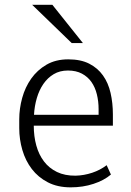

<svg xmlns="http://www.w3.org/2000/svg" viewBox="-20 -783 556 813"><path d="M267.6 -484.4Q233.4 -484.4 207.5 -469Q181.6 -453.6 163.8 -427.7Q146 -401.9 136 -367.9Q126 -334 124 -296.9H397.5V-320.8Q397.5 -354 390.1 -383.8Q382.8 -413.6 367.2 -435.8Q351.6 -458 326.9 -471.2Q302.2 -484.4 267.6 -484.4ZM279.3 10.3Q223.6 10.3 182.6 -11Q141.6 -32.2 114.7 -67.4Q87.9 -102.5 74.7 -147.7Q61.5 -192.9 61.5 -240.2V-277.8Q61.5 -323.2 74 -368.4Q86.4 -413.6 112.1 -450Q137.7 -486.3 176.8 -509Q215.8 -531.7 269 -531.7Q321.8 -531.7 357.7 -513.4Q393.6 -495.1 416 -463.6Q438.5 -432.1 448.2 -389.4Q458 -346.7 458 -298.3V-251H123Q123 -205.6 133.8 -166.7Q144.5 -127.9 166.3 -99.4Q188 -70.8 221.4 -54.7Q254.9 -38.6 300.3 -39.1Q335.9 -40 370.4 -51.5Q404.8 -63 431.6 -83.5L449.7 -43.9Q420.4 -19 375.7 -4.4Q331.1 10.3 279.3 10.3ZM331.1 -600.6H283.7L116.2 -762.7H201.7Z"/></svg>

Font: Ufes Sans Light
Style: Regular
Weight: 200
Designer: Ricardo Esteves & Thais Bronze
Foundry: ProDesignUfes - Ricardo Esteves, Thais Bronze (This is a derivative work, based on Roboto family, by Christian Robertson
Version: Version 2.0